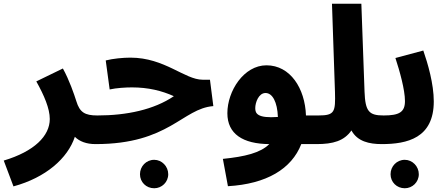

<svg xmlns="http://www.w3.org/2000/svg" viewBox="-56 -765 2390 1026"><path d="M454 5C513 5 544 -27 544 -73C544 -115 521 -148 464 -148C397 -148 370 -165 352 -224C340 -262 314 -338 280 -399L138 -330C180 -255 210 -185 210 -129C210 -39 128 44 -36 93L16 231C189 184 306 81 344 -34C369 -9 406 5 454 5Z M455 5C848 5 918 -185 1084 -198L1066 -339H1027C931 -339 824 -457 641 -457C602 -457 548 -452 509 -442L530 -287C566 -295 616 -298 649 -298C736 -298 809 -280 873 -251C767 -179 621 -148 465 -148ZM768 241C809 241 843 208 843 166C843 124 809 89 768 89C725 89 692 124 692 166C692 208 725 241 768 241Z M1635 5C1694 5 1725 -27 1725 -73C1725 -115 1702 -148 1645 -148H1579C1574 -293 1495 -416 1368 -416C1247 -416 1159 -279 1159 -160C1159 -49 1242 4 1383 5C1336 52 1253 72 1135 84L1162 230C1368 218 1502 138 1554 5ZM1308 -187C1308 -217 1326 -268 1363 -268C1400 -268 1426 -220 1429 -140C1319 -132 1308 -159 1308 -187Z M2073 -73C2073 -115 2050 -148 1994 -148C1916 -148 1896 -169 1892 -275L1875 -745H1718L1734 -274C1737 -167 1733 -148 1646 -148L1636 5C1724 5 1783 -12 1822 -68C1854 -9 1917 5 1984 5C2042 5 2073 -27 2073 -73Z M1984 5C2120 5 2262 -27 2262 -223C2262 -317 2230 -426 2206 -495L2057 -455C2080 -385 2108 -285 2108 -225C2108 -166 2078 -148 1994 -148ZM2107 241C2148 241 2182 208 2182 166C2182 124 2148 89 2107 89C2064 89 2031 124 2031 166C2031 208 2064 241 2107 241Z"/></svg>

Font: Noto Sans Arabic UI Extra
Style: Regular
Weight: 800
Designer: Nadine Chahine - Monotype Design Team
Foundry: Monotype Imaging Inc.
Version: Version 1.900